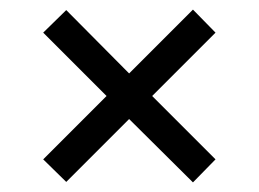

<svg xmlns="http://www.w3.org/2000/svg" viewBox="-20 -515 540 400"><path d="M118 -494 70 -447 202 -315 70 -183 118 -136 249 -267 382 -135 429 -183 297 -315 429 -447 382 -495 249 -362Z"/></svg>

Font: Gamestation Text
Style: Bold
Weight: 400
Designer: Jonas Hecksher
Foundry: Jonas Hecksher, Playtypeª, e-types AS
Version: Version 1.003